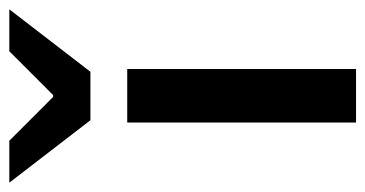

<svg xmlns="http://www.w3.org/2000/svg" viewBox="-262 -578 784 412"><g transform="rotate(-90 130.0 -372.0)"><path d="M73 0V-491H188V0ZM78 -570 -56 -744H34L128 -650H132L226 -744H316L182 -570Z"/></g></svg>

Font: Source Sans 3 ExtraLight SemiBold
Style: Regular
Weight: 600
Version: Version 3.052;hotconv 1.1.0;makeotfexe 2.6.0